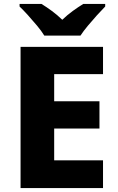

<svg xmlns="http://www.w3.org/2000/svg" viewBox="-20 -951 595 971"><path d="M501 0H84V-714H501V-576H254V-439H483V-301H254V-140H501ZM204 -771Q190 -794 167.5 -821Q145 -848 121.5 -874Q98 -900 79 -918V-931H190Q216 -915 242.5 -895.5Q269 -876 295 -851Q321 -876 348 -895.5Q375 -915 401 -931H512V-918Q494 -900 470.5 -874Q447 -848 424.5 -821Q402 -794 387 -771Z"/></svg>

Font: Noto Sans Devanagari ExtraBold
Style: Regular
Weight: 800
Version: Version 2.003